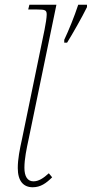

<svg xmlns="http://www.w3.org/2000/svg" viewBox="-20 -780 387 810"><path d="M251 -612V-600H263C285 -635 327 -709 347 -750V-760H310C294 -711 270 -652 251 -612ZM118 10C151 10 175 -7 200 -32L186 -49C163 -28 143 -15 121 -15C96 -15 83 -36 83 -72C83 -110 92 -152 101 -194L218 -760H104L99 -740H135C172 -740 177 -737 177 -718C177 -707 173 -679 168 -655L73 -194C63 -149 55 -109 55 -71C55 -16 79 10 118 10Z"/></svg>

Font: Noto Serif SemiCondensed Thin
Style: Italic
Weight: 100
Width: 4
Italic angle: -12°
Designer: Monotype Design Team
Foundry: Monotype Imaging Inc.
Version: Version 2.013